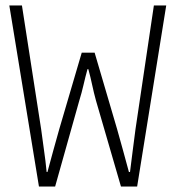

<svg xmlns="http://www.w3.org/2000/svg" viewBox="-20 -680 640 700"><path d="M122 0 14 -660H60L130 -209Q135 -169 140.5 -132Q146 -95 150 -53H153Q164 -95 174.5 -132Q185 -169 196 -209L278 -488H325L407 -209Q418 -169 428.5 -132Q439 -95 450 -53H454Q459 -95 464 -132Q469 -169 474 -209L541 -660H586L480 0H421L330 -313Q322 -342 316 -370.5Q310 -399 302 -428H299Q291 -399 284.5 -370.5Q278 -342 269 -313L181 0Z"/></svg>

Font: Source Code Pro Light
Style: Regular
Weight: 300
Monospace: yes
Designer: Paul D. Hunt, Teo Tuominen
Foundry: Adobe Systems Incorporated
Version: Version 2.030;PS 1.000;hotconv 16.6.51;makeotf.lib2.5.65220